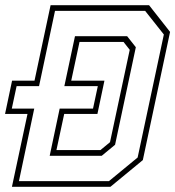

<svg xmlns="http://www.w3.org/2000/svg" viewBox="-24 -720 676 740"><path d="M22 0 82 -281H-4.5L22.5 -409H109L171 -700H550.5L631.5 -597L526.5 -103L401.5 0ZM49 -22H396L506.5 -113L607.5 -587L535.5 -678H188L126.5 -388H40L21.5 -301.5H108ZM167.5 -119.5 206 -301.5H334.5L353 -388H224L265 -580.5H466L499.5 -538L419.5 -162L368 -119.5ZM193.5 -141.5H363L400 -172L476 -528L452 -558.5H282.5L250.5 -409H378.5L351.5 -281H223.5Z"/></svg>

Font: Tourney Expanded ExtraLight
Style: Italic
Weight: 200
Width: 7
Italic angle: -12°
Designer: Tyler Finck
Foundry: Etcetera Type Co
Version: Version 1.010; ttfautohint (v1.8.3)